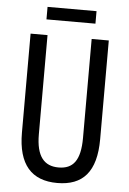

<svg xmlns="http://www.w3.org/2000/svg" viewBox="-58 -896 639 949"><g transform="rotate(5 261.0 -421.5)"><path d="M382 -853H139V-791H382ZM455 -224V-714H370V-223C370 -111 334 -67 262 -67C191 -67 151 -112 151 -222V-714H67V-223C67 -64 135 10 262 10C389 10 455 -62 455 -224Z"/></g></svg>

Font: Noto Sans Myanmar UI ExtraCondensed
Style: Regular
Weight: 400
Width: 2
Designer: Monotype Design Team
Foundry: Monotype Imaging Inc.
Version: Version 2.103